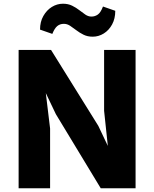

<svg xmlns="http://www.w3.org/2000/svg" viewBox="-20 -1011 828 1031"><path d="M80 0V-743H254L508 -335L559 -227.5L539 -416V-743H708V0H521L280 -398L226 -511L249 -321V0ZM478 -814Q450 -814 428.8 -824.5Q407.5 -835 390 -848.5Q372.5 -862 356.5 -872.5Q340.5 -883 323 -883Q302 -883 287.5 -871Q273 -859 261 -829L195 -852Q195 -894 212.8 -925.2Q230.5 -956.5 258.5 -973.8Q286.5 -991 318 -991Q346 -991 367.2 -980.5Q388.5 -970 405.8 -956.5Q423 -943 438.5 -932.5Q454 -922 471 -922Q490 -922 505.5 -933Q521 -944 533 -976L599 -953Q599 -911 582 -879.8Q565 -848.5 537.2 -831.2Q509.5 -814 478 -814Z"/></svg>

Font: Merriweather Sans ExtraBold
Style: Regular
Weight: 800
Designer: Eben Sorkin
Foundry: Eben Sorkin
Version: Version 2.001; ttfautohint (v1.8.3)